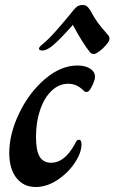

<svg xmlns="http://www.w3.org/2000/svg" viewBox="-20 -738 458 768"><path d="M17 -126Q17 -202 56.5 -284.5Q96 -367 159.5 -421.5Q223 -476 290 -476Q321 -476 340.5 -463.5Q360 -451 360 -430Q360 -415 343 -384Q335 -370 326 -370Q319 -370 314 -376Q287 -403 253 -403Q216 -403 186.5 -375Q157 -347 140.5 -298.5Q124 -250 124 -190Q124 -136 138.5 -111.5Q153 -87 185 -87Q238 -87 279 -161Q284 -172 287.5 -175.5Q291 -179 296 -179Q306 -179 306 -161Q306 -127 279 -86.5Q252 -46 209.5 -18Q167 10 123 10Q74 10 45.5 -26.5Q17 -63 17 -126ZM340 -529Q312 -563 271 -639L265 -631Q220 -581 194 -558.5Q168 -536 150 -536Q136 -536 136 -543Q136 -550 149 -560Q174 -580 208.5 -619.5Q243 -659 263 -684Q275 -700 285 -709Q295 -718 310 -718Q321 -718 327 -713.5Q333 -709 341 -697Q357 -667 370 -649Q383 -631 412 -598Q418 -591 418 -584Q418 -576 411.5 -567Q405 -558 391 -544Q366 -522 356 -522Q345 -522 340 -529Z"/></svg>

Font: Charm
Style: Bold
Weight: 700
Designer: Katatrad Aksorn Co.,Ltd.
Foundry: Cadson Demak Co.,Ltd.
Version: Version 1.001